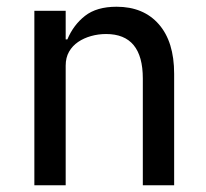

<svg xmlns="http://www.w3.org/2000/svg" viewBox="-20 -550 613 570"><path d="M82 0V-518H175V-433H180Q198 -476 232.5 -503Q267 -530 326 -530Q406 -530 451.5 -478Q497 -426 497 -331V0H404V-317Q404 -449 295 -449Q272 -449 250.5 -443Q229 -437 212 -425.5Q195 -414 185 -396.5Q175 -379 175 -355V0Z"/></svg>

Font: IBM Plex Sans Devanagari Text
Style: Regular
Weight: 450
Designer: Mike Abbink, Paul van der Laan, Pieter van Rosmalen, Erin McLaughlin
Foundry: Bold Monday
Version: Version 1.1